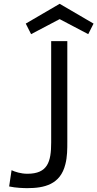

<svg xmlns="http://www.w3.org/2000/svg" viewBox="-20 -974 509 1004"><path d="M27.8 1C63 8.8 106 9.8 123 9.8C210.9 9.8 295.9 -8.8 321.8 -115.2C332 -153.8 332 -195.3 332 -233.9V-758.8H247.6V-228.5C247.6 -127.4 229 -65.4 123 -65.4C88.9 -65.4 57.6 -75.7 40.5 -84ZM292 -874 441.4 -795.4 469.2 -850.6 292 -954.1 114.7 -850.6 142.6 -795.4Z"/></svg>

Font: Duru Sans
Style: Regular
Weight: 400
Designer: Onur Yazıcıgil
Foundry: Onur Yazıcıgil
Version: Version 1.002